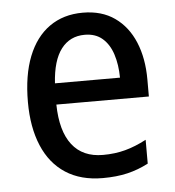

<svg xmlns="http://www.w3.org/2000/svg" viewBox="-45 -590 587 643"><g transform="rotate(-5 248.5 -269.0)"><path d="M256.3 -547.9Q319.8 -547.9 363.5 -517.1Q407.2 -486.3 429.9 -431.9Q452.6 -377.4 452.6 -306.2V-249H141.6Q143.1 -159.7 179 -113.5Q214.8 -67.4 282.7 -67.4Q323.2 -67.4 357.7 -76.7Q392.1 -85.9 429.2 -105.5V-25.4Q394.5 -7.3 358.2 1.2Q321.8 9.8 275.4 9.8Q201.7 9.8 150.6 -23.4Q99.6 -56.6 73.5 -118.7Q47.4 -180.7 47.4 -265.6Q47.4 -355.5 72.3 -418.5Q97.2 -481.4 144 -514.6Q190.9 -547.9 256.3 -547.9ZM256.3 -473.6Q206.5 -473.6 177.2 -435.3Q147.9 -397 143.1 -320.3H361.8Q361.3 -364.3 350.1 -398.9Q338.9 -433.6 315.7 -453.6Q292.5 -473.6 256.3 -473.6Z"/></g></svg>

Font: Open Sans SemiCondensed Medium
Style: Regular
Weight: 500
Width: 4
Designer: Monotype Design Team
Foundry: Monotype Imaging Inc.
Version: Version 3.000